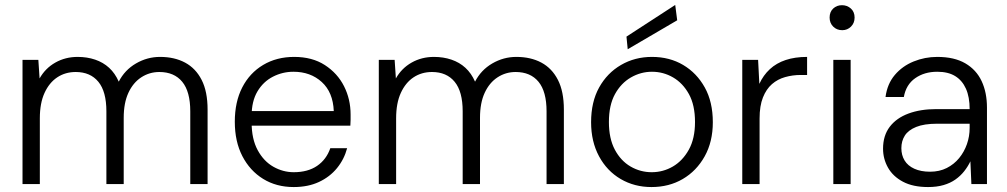

<svg xmlns="http://www.w3.org/2000/svg" viewBox="-20 -744 4070 776"><path d="M71 0V-502H135L140 -427Q163 -468 203.5 -491Q244 -514 294 -514Q332 -514 364.5 -503Q397 -492 421 -470Q445 -448 460 -414Q484 -461 529.5 -487.5Q575 -514 627 -514Q685 -514 728 -491Q771 -468 795 -421Q819 -374 819 -301V0H749V-294Q749 -374 716.5 -413.5Q684 -453 624 -453Q584 -453 551 -431.5Q518 -410 499 -369Q480 -328 480 -268V0H410V-294Q410 -374 377.5 -413.5Q345 -453 286 -453Q244 -453 211.5 -431.5Q179 -410 160 -368.5Q141 -327 141 -266V0Z M1167 12Q1097 12 1043.5 -21Q990 -54 959.5 -113Q929 -172 929 -252Q929 -332 959 -390.5Q989 -449 1043.5 -481.5Q1098 -514 1169 -514Q1242 -514 1293 -481Q1344 -448 1370.5 -395.5Q1397 -343 1397 -281Q1397 -271 1397 -260Q1397 -249 1396 -236H982V-295H1329Q1326 -371 1280.5 -412.5Q1235 -454 1166 -454Q1122 -454 1083 -434Q1044 -414 1020.5 -374.5Q997 -335 997 -276V-249Q997 -182 1021.5 -137Q1046 -92 1085 -70Q1124 -48 1167 -48Q1224 -48 1261.5 -73.5Q1299 -99 1315 -145H1383Q1371 -100 1342 -64.5Q1313 -29 1269 -8.5Q1225 12 1167 12Z M1511 0V-502H1575L1580 -427Q1603 -468 1643.5 -491Q1684 -514 1734 -514Q1772 -514 1804.5 -503Q1837 -492 1861 -470Q1885 -448 1900 -414Q1924 -461 1969.5 -487.5Q2015 -514 2067 -514Q2125 -514 2168 -491Q2211 -468 2235 -421Q2259 -374 2259 -301V0H2189V-294Q2189 -374 2156.5 -413.5Q2124 -453 2064 -453Q2024 -453 1991 -431.5Q1958 -410 1939 -369Q1920 -328 1920 -268V0H1850V-294Q1850 -374 1817.5 -413.5Q1785 -453 1726 -453Q1684 -453 1651.5 -431.5Q1619 -410 1600 -368.5Q1581 -327 1581 -266V0Z M2613 12Q2544 12 2488.5 -20.5Q2433 -53 2401 -112.5Q2369 -172 2369 -250Q2369 -332 2401.5 -390.5Q2434 -449 2490 -481.5Q2546 -514 2615 -514Q2686 -514 2741 -481.5Q2796 -449 2828.5 -390.5Q2861 -332 2861 -250Q2861 -171 2828 -112Q2795 -53 2739.5 -20.5Q2684 12 2613 12ZM2614 -48Q2660 -48 2699.5 -71Q2739 -94 2764 -139Q2789 -184 2789 -251Q2789 -319 2764.5 -363.5Q2740 -408 2700.5 -431Q2661 -454 2615 -454Q2570 -454 2530 -431Q2490 -408 2465.5 -363.5Q2441 -319 2441 -251Q2441 -184 2465 -139Q2489 -94 2528.5 -71Q2568 -48 2614 -48ZM2517 -545 2512 -596 2709 -724 2717 -662Z M2980 0V-502H3044L3049 -405Q3065 -440 3091.5 -464.5Q3118 -489 3155.5 -501.5Q3193 -514 3242 -514V-441H3216Q3184 -441 3153.5 -432.5Q3123 -424 3100 -404Q3077 -384 3063.5 -350Q3050 -316 3050 -265V0Z M3348 0V-502H3418V0ZM3384 -622Q3362 -622 3347.5 -636.5Q3333 -651 3333 -673Q3333 -696 3347.5 -709.5Q3362 -723 3383 -723Q3404 -723 3419 -709.5Q3434 -696 3434 -673Q3434 -651 3419.5 -636.5Q3405 -622 3384 -622Z M3731 12Q3670 12 3629.5 -9.5Q3589 -31 3569 -66.5Q3549 -102 3549 -143Q3549 -196 3576 -231.5Q3603 -267 3651.5 -285Q3700 -303 3763 -303H3899Q3899 -352 3884 -385.5Q3869 -419 3840.5 -436.5Q3812 -454 3768 -454Q3716 -454 3679 -428Q3642 -402 3633 -352H3559Q3566 -405 3596.5 -441Q3627 -477 3672.5 -495.5Q3718 -514 3768 -514Q3837 -514 3881.5 -488Q3926 -462 3947.5 -416Q3969 -370 3969 -309V0H3906L3902 -92Q3892 -71 3877 -52Q3862 -33 3841.5 -18.5Q3821 -4 3793.5 4Q3766 12 3731 12ZM3739 -50Q3777 -50 3806.5 -65Q3836 -80 3856.5 -105Q3877 -130 3888 -161.5Q3899 -193 3899 -227V-244H3768Q3715 -244 3683 -231Q3651 -218 3637 -196Q3623 -174 3623 -145Q3623 -117 3636 -95.5Q3649 -74 3675.5 -62Q3702 -50 3739 -50Z"/></svg>

Font: DM Sans 16pt Light
Style: Regular
Weight: 300
Version: Version 4.004;gftools[0.9.30]